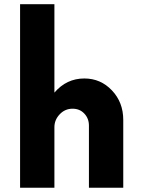

<svg xmlns="http://www.w3.org/2000/svg" viewBox="-20 -876 657 896"><path d="M373.5 -509.8Q449.7 -509.8 502.4 -454.1Q555.2 -398.4 555.2 -316.4V0H395V-290Q395 -323.2 373.5 -345.9Q352.1 -368.7 318.8 -368.7Q283.2 -368.7 258.5 -342.5Q233.9 -316.4 233.9 -282.7V0H73.7V-856.4H233.9V-443.8Q290.5 -509.8 373.5 -509.8Z"/></svg>

Font: Now Alt
Style: Bold
Weight: 700
Designer: Alfredo Marco Pradil
Foundry: Alfredo Marco Pradil
Version: Version 1.002;PS 001.002;hotconv 1.0.88;makeotf.lib2.5.64775